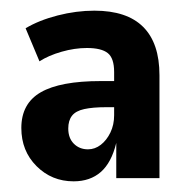

<svg xmlns="http://www.w3.org/2000/svg" viewBox="-20 -736 346 360"><path d="M118 -396Q77 -396 48.5 -424.5Q20 -453 20 -496Q20 -542 56.5 -563Q93 -584 169 -584H202V-535H179Q154 -535 138 -531.5Q122 -528 115 -519Q108 -510 108 -495Q108 -477 118.5 -466.5Q129 -456 145 -456Q158 -456 169 -464.5Q180 -473 187 -487.5Q194 -502 194 -520V-601Q194 -627 182 -636.5Q170 -646 143 -646Q120 -646 95.5 -639Q71 -632 54 -621L28 -683Q53 -698 88 -707Q123 -716 157 -716Q218 -716 248.5 -685.5Q279 -655 279 -595V-402H198V-468Q189 -431 169 -413.5Q149 -396 118 -396Z"/></svg>

Font: Nunito Sans 10pt Condensed ExtraBold
Style: Regular
Weight: 800
Width: 3
Designer: Vernon Adams
Foundry: Vernon Adams
Version: Version 3.101;gftools[0.9.27]